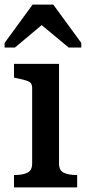

<svg xmlns="http://www.w3.org/2000/svg" viewBox="-22 -816 383 836"><path d="M210 -796H120L-2 -629V-609H43L198 -739L123 -737L277 -609H332V-629ZM235 -538V-104Q235 -74 255.5 -64Q276 -54 311 -54H314V0H39V-54H42Q77 -54 97.5 -64Q118 -74 118 -104V-435Q118 -455 101 -462Q84 -469 49 -476L39 -478V-538Z"/></svg>

Font: Roboto Serif Medium
Style: Regular
Weight: 500
Designer: Greg Gazdowicz
Foundry: Commercial Type
Version: Version 1.008